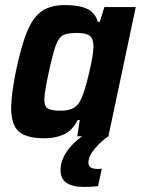

<svg xmlns="http://www.w3.org/2000/svg" viewBox="-20 -538 556 758"><path d="M329 104Q329 116 337.5 122.5Q346 129 367 129L382 128L367 197Q343 200 312 200Q219 200 219 134Q219 99 241 64.5Q263 30 304 0H285L295 -64H287Q265 -22 231.5 -7Q198 8 156 8Q85 8 54.5 -18.5Q24 -45 24 -114Q24 -160 43 -258Q65 -362 88.5 -417Q112 -472 146.5 -495Q181 -518 237 -518Q292 -518 324 -503Q356 -488 366 -452H374L392 -510H516L408 0Q380 18 354.5 48.5Q329 79 329 104ZM301 -149Q315 -178 332 -251Q349 -324 349 -355Q349 -385 334.5 -396.5Q320 -408 284 -408Q246 -408 229 -399Q212 -390 200.5 -359.5Q189 -329 173 -255Q165 -218 160 -189Q155 -160 155 -145Q155 -118 169 -109.5Q183 -101 220 -101Q252 -101 271 -112Q290 -123 301 -149Z"/></svg>

Font: Saira Semi Condensed SemiBold
Style: Italic
Weight: 600
Width: 4
Italic angle: -12°
Designer: Hector Gatti with collaboration of the Omnibus-Type team
Foundry: Omnibus-Type
Version: Version 1.001; ttfautohint (v1.8)